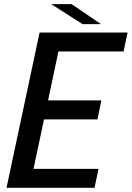

<svg xmlns="http://www.w3.org/2000/svg" viewBox="-20 -892 626 912"><path d="M208.5 -647.5 269.5 -704.5 201 -380.5 182 -415H461.5L443 -325H163.5L196.5 -359.5L127 -33L90 -90H448L429 0H11L168 -737.5H586L567 -647.5ZM459.5 -777.5H372L223 -872.5H320Z"/></svg>

Font: Epilogue Medium
Style: Italic
Weight: 500
Italic angle: -12°
Designer: Tyler Finck
Foundry: Etcetera Type Co
Version: Version 2.112